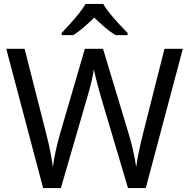

<svg xmlns="http://www.w3.org/2000/svg" viewBox="-20 -1057 970 984"><path d="M917 -807 727 -93H636L497 -561Q489 -590 481 -619Q473 -648 468 -670.5Q463 -693 461 -702Q460 -689 450.5 -646.5Q441 -604 427 -558L292 -93H201L12 -807H106L217 -371Q229 -325 237.5 -282Q246 -239 251 -201Q256 -240 266 -286Q276 -332 289 -376L415 -807H508L639 -373Q653 -327 663 -281.5Q673 -236 678 -201Q683 -238 692 -281.5Q701 -325 713 -372L823 -807ZM509 -1037Q521 -1015 543.5 -987.5Q566 -960 590.5 -933.5Q615 -907 634 -888V-877H572Q546 -893 518 -916.5Q490 -940 463 -967Q436 -940 409 -917Q382 -894 356 -877H296V-888Q315 -908 338.5 -934Q362 -960 384 -987.5Q406 -1015 419 -1037Z"/></svg>

Font: Noto Sans Kannada UI
Style: Regular
Weight: 400
Designer: Jelle Bosma - Monotype Design Team
Foundry: Monotype Imaging Inc.
Version: Version 2.005; ttfautohint (v1.8.4.7-5d5b)